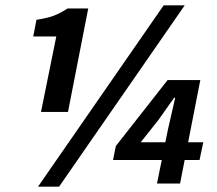

<svg xmlns="http://www.w3.org/2000/svg" viewBox="-20 -692 817 724"><path d="M134.6 -270 192.3 -554.6H105.3L117.5 -617.4Q158.8 -623.4 183.4 -633Q207.9 -642.5 234.7 -660H312.7L236.4 -270ZM123.3 12 597.2 -672H676.6L202.7 12ZM572 0 613.4 -204.1 640.7 -323.5H636.7L576.3 -238.2L510.5 -155.5H746.6L732.4 -88.7H406.2L416.8 -141.3L611.9 -390H735.3L659 0Z"/></svg>

Font: Source Sans Variable
Style: Italic
Weight: 200
Italic angle: -11°
Designer: Paul D. Hunt
Foundry: Adobe Systems Incorporated
Version: Version 3.006;hotconv 1.0.111;makeotfexe 2.5.65597